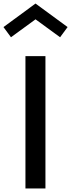

<svg xmlns="http://www.w3.org/2000/svg" viewBox="-70 -1068 403 1088"><path d="M-50.3 -914.6 131.3 -1047.9 313 -914.6 270.5 -856.9 131.3 -958.5 -7.8 -856.9ZM74.2 0V-750H187.5V0Z"/></svg>

Font: Spartan MB SemBd
Style: Regular
Weight: 600
Designer: Matt Bailey, Mirko Velimirovic
Foundry: Matt Bailey
Version: Version 1.005